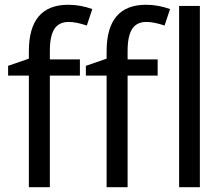

<svg xmlns="http://www.w3.org/2000/svg" viewBox="-20 -785 937 805"><path d="M189 -468V0H101V-468H14V-509L101 -539V-570Q101 -765 266 -765Q317 -765 367 -747L344 -678Q299 -693 268 -693Q227 -693 208 -663.5Q189 -634 189 -571V-536H315V-468ZM515 -468V0H427V-468H340V-509L427 -539V-570Q427 -765 592 -765Q643 -765 693 -747L670 -678Q625 -693 594 -693Q553 -693 534 -663.5Q515 -634 515 -571V-536H641V-468ZM731 0V-760H818V0Z"/></svg>

Font: Noto Sans Display
Style: Regular
Weight: 400
Designer: Monotype Design team
Foundry: Monotype Imaging Inc.
Version: Version 1.000